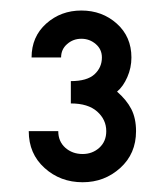

<svg xmlns="http://www.w3.org/2000/svg" viewBox="-20 -754 321 374"><path d="M141 -399Q97.5 -399 66.8 -426.8Q36 -454.5 36 -498.5H93.5Q93.5 -478.5 107.2 -466.2Q121 -454 141 -454Q160 -454 173.5 -466.2Q187 -478.5 187 -498.5Q187 -521 169.2 -536.8Q151.5 -552.5 118 -552.5V-596Q149.5 -596 164 -609.2Q178.5 -622.5 178.5 -642Q178.5 -658 166.5 -668.2Q154.5 -678.5 138.5 -678.5Q122.5 -678.5 110.8 -668.2Q99 -658 99 -642H41.5Q41.5 -682.5 70 -708Q98.5 -733.5 138.5 -733.5Q179 -733.5 207.5 -708Q236 -682.5 236 -642Q236 -622 228 -603.8Q220 -585.5 208 -575.5Q226.5 -559.5 235.8 -541.5Q245 -523.5 245 -498.5Q245 -454.5 214.2 -426.8Q183.5 -399 141 -399Z"/></svg>

Font: Urbanist Medium
Style: Regular
Weight: 500
Designer: Corey Hu
Foundry: Corey Hu
Version: Version 1.321; ttfautohint (v1.8.4.7-5d5b)